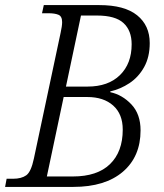

<svg xmlns="http://www.w3.org/2000/svg" viewBox="-40 -734 646 754"><path d="M-20 0 -14 -32H11Q44 -32 63 -45.5Q82 -59 93 -111L198 -605Q204 -632 204 -647Q204 -670 189.5 -676Q175 -682 150 -682H125L132 -714H350Q449 -714 498.5 -674Q548 -634 548 -565Q548 -510 526 -470.5Q504 -431 468.5 -407.5Q433 -384 393 -375V-372Q440 -362 476 -324Q512 -286 512 -222Q512 -119 442.5 -59.5Q373 0 248 0ZM341 -673H278L219 -394H304Q385 -394 431 -439Q477 -484 477 -560Q477 -614 445 -643.5Q413 -673 341 -673ZM303 -353H210L144 -41H246Q342 -41 392 -89.5Q442 -138 442 -225Q442 -286 404.5 -319.5Q367 -353 303 -353Z"/></svg>

Font: Noto Serif SemiCondensed Light
Style: Italic
Weight: 300
Width: 4
Italic angle: -12°
Designer: Monotype Design Team
Foundry: Monotype Imaging Inc.
Version: Version 2.013; ttfautohint (v1.8.4.7-5d5b)